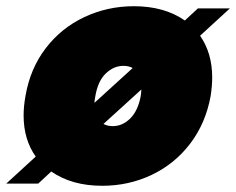

<svg xmlns="http://www.w3.org/2000/svg" viewBox="-20 -591 760 618"><path d="M624 -476Q663 -420 663 -342Q663 -314 658 -282Q642 -194 592 -128.5Q542 -63 468 -28Q394 7 309 7Q211 7 145 -39L103 0H0L95 -87Q56 -142 56 -219Q56 -249 62 -282Q77 -370 127 -435.5Q177 -501 251.5 -536Q326 -571 411 -571Q509 -571 575 -525L617 -564H720ZM287 -282Q284 -267 284 -260L407 -372Q395 -379 377 -379Q346 -379 320.5 -354.5Q295 -330 287 -282ZM433 -282Q435 -297 435 -303L313 -192Q326 -185 343 -185Q374 -185 399 -209.5Q424 -234 433 -282Z"/></svg>

Font: Fz Poppins Black
Style: Italic
Weight: 900
Italic angle: -10°
Designer: Ninad Kale (Devanagari), Jonny Pinhorn (Latin)
Foundry: Indian Type Foundry
Version: Vit hóa bi Vntype.Com & FontZin.Com